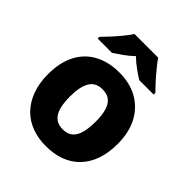

<svg xmlns="http://www.w3.org/2000/svg" viewBox="-211 -902 1049 1049"><g transform="rotate(45 313.5 -378.0)"><path d="M583 -276Q583 -207 564.5 -154Q546 -101 510.5 -64Q475 -27 425.5 -8.5Q376 10 312 10Q254 10 204.5 -8.5Q155 -27 119.5 -63.5Q84 -100 64 -153.5Q44 -207 44 -276Q44 -367 76.5 -430Q109 -493 170 -526Q231 -559 315 -559Q394 -559 454 -526Q514 -493 548.5 -430Q583 -367 583 -276ZM215 -276Q215 -225 225 -190Q235 -155 257 -137.5Q279 -120 314 -120Q350 -120 371 -137.5Q392 -155 402 -190Q412 -225 412 -276Q412 -327 402 -361Q392 -395 370.5 -412Q349 -429 313 -429Q262 -429 238.5 -390.5Q215 -352 215 -276ZM406 -766Q421 -744 443.5 -716.5Q466 -689 489.5 -663Q513 -637 531 -619V-606H420Q394 -622 367 -641.5Q340 -661 314 -686Q288 -661 261.5 -642Q235 -623 209 -606H98V-619Q117 -638 140.5 -663.5Q164 -689 186.5 -716.5Q209 -744 223 -766Z"/></g></svg>

Font: Noto Sans Thai ExtraBold
Style: Regular
Weight: 800
Version: Version 2.001